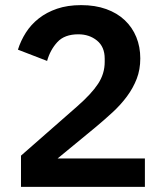

<svg xmlns="http://www.w3.org/2000/svg" viewBox="-20 -730 640 750"><path d="M546 0H62V-122L281 -314Q337 -363 363 -402.5Q389 -442 389 -488V-501Q389 -547 359 -571.5Q329 -596 286 -596Q232 -596 204 -565.5Q176 -535 164 -492L50 -536Q61 -571 81 -602.5Q101 -634 131.5 -658Q162 -682 203 -696Q244 -710 297 -710Q352 -710 395 -694.5Q438 -679 467.5 -651Q497 -623 512.5 -585Q528 -547 528 -502Q528 -458 514 -422Q500 -386 476 -353.5Q452 -321 420 -291.5Q388 -262 352 -232L205 -111H546Z"/></svg>

Font: IBMPlexSans-SemiBold
Style: Regular
Weight: 600
Designer: Mike Abbink, Paul van der Laan, Pieter van Rosmalen
Foundry: Bold Monday
Version: Version 3.1